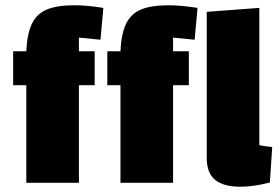

<svg xmlns="http://www.w3.org/2000/svg" viewBox="-20 -695 1065 730"><path d="M30 0ZM280 -552V-500H340V-371H280V0H80V-371H30V-500H80Q83 -566 101 -604Q119 -642 157.5 -658.5Q196 -675 263 -675Q310 -675 373 -665L362 -544ZM638 -552V-500H698V-371H638V0H438V-371H388V-500H438Q441 -566 459 -604Q477 -642 515.5 -658.5Q554 -675 621 -675Q668 -675 731 -665L720 -544ZM1015 -136 1006 -1Q942 15 895 15Q829 15 797.5 -11.5Q766 -38 766 -94V-650L966 -665V-143Q992 -138 1015 -136Z"/></svg>

Font: Changa Black
Style: Regular
Weight: 900
Designer: Eduardo Rodriguez Tunni
Foundry: Eduardo Rodriguez Tunni
Version: Version 2.001; ttfautohint (v1.5.10-5e6f)